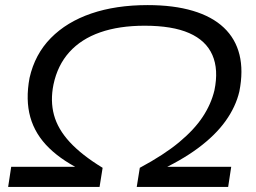

<svg xmlns="http://www.w3.org/2000/svg" viewBox="-20 -734 1005 754"><path d="M12 0 24 -79H319L317 -58Q228 -99 173 -152.5Q118 -206 99 -274Q80 -342 96 -428Q117 -521 179.5 -584.5Q242 -648 338.5 -681Q435 -714 560 -714Q662 -714 737.5 -691.5Q813 -669 859 -625.5Q905 -582 920.5 -519Q936 -456 920 -375Q906 -315 866 -259Q826 -203 758 -152.5Q690 -102 593 -58L599 -79H888L876 0H517L529 -75Q624 -126 683.5 -175.5Q743 -225 776 -275Q809 -325 822 -379Q839 -461 814 -518Q789 -575 723 -604Q657 -633 548 -633Q448 -633 373.5 -607Q299 -581 252.5 -529.5Q206 -478 190 -402Q177 -338 192 -282.5Q207 -227 254 -176Q301 -125 383 -75L371 0Z"/></svg>

Font: Nunito Sans 10pt Expanded
Style: Italic
Weight: 400
Width: 7
Italic angle: -9°
Designer: Vernon Adams
Foundry: Vernon Adams
Version: Version 3.101;gftools[0.9.27]